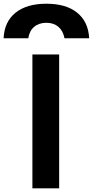

<svg xmlns="http://www.w3.org/2000/svg" viewBox="-92 -1027 507 1047"><path d="M161 -1006.7Q268.3 -1006.7 328.9 -957.7Q389.6 -908.7 394.3 -818.3H259.7Q252 -858.7 226.5 -880.7Q201 -902.7 161 -902.7Q120.3 -902.7 94.3 -880.7Q68.3 -858.7 62.3 -818.3H-72.3Q-68.3 -908.7 -7.2 -957.7Q54 -1006.7 161 -1006.7ZM84.7 0V-730H230.6V0Z"/></svg>

Font: M PLUS 2 Thin
Style: Regular
Weight: 100
Designer: Coji Morishita
Foundry: UNDERFOREST DESIGN
Version: Version 1.001